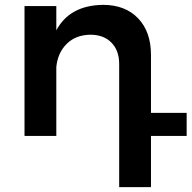

<svg xmlns="http://www.w3.org/2000/svg" viewBox="-20 -560 789 791"><path d="M749 0H602V211H471V-296Q471 -352 439 -384.5Q407 -417 352 -417Q292 -416 255 -379.5Q218 -343 212 -284V0H81V-535H212V-435Q267 -538 404 -540Q496 -540 549 -484.5Q602 -429 602 -334V-95H749Z"/></svg>

Font: Montserrat arm2 Medium
Style: Regular
Weight: 500
Designer: Julieta Ulanovsky
Foundry: Julieta Ulanovsky
Version: Version 6.000